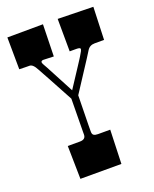

<svg xmlns="http://www.w3.org/2000/svg" viewBox="-140 -830 733 911"><g transform="rotate(-20 226.5 -375.0)"><path d="M193.8 -204.1 194.8 -288.6Q195.3 -326.2 195.8 -372.1Q168.9 -421.4 153.3 -450.7Q137.7 -480 128.4 -496.8Q119.1 -513.7 111.3 -527.8Q103.5 -542 98.1 -552Q92.8 -562 87.9 -569.3Q75.7 -586.9 63 -586.9H52.7Q44.4 -586.9 34.4 -587.2Q24.4 -587.4 11.2 -587.9L9.8 -749L189.9 -750L186 -588.9Q139.2 -590.8 133.8 -590.8Q128.4 -590.8 125 -588.4Q121.6 -585.9 122.1 -582Q122.6 -576.7 127.7 -568.1Q132.8 -559.6 136.7 -552.2Q140.6 -544.9 146.5 -533.7Q152.3 -522.5 159.7 -508.8Q167 -495.1 179.2 -471.9Q191.4 -448.7 212.9 -408.2Q235.4 -442.4 248.5 -462.6Q261.7 -482.9 269.5 -494.6Q277.3 -506.3 283.7 -516.4Q290 -526.4 294.7 -533.4Q299.3 -540.5 303.2 -546.9Q318.8 -571.3 318.8 -578.6Q318.8 -585.9 298.8 -585.9H265.1L264.2 -750L442.9 -746.1L437 -581.1H389.2Q363.8 -581.1 351.1 -560.1Q349.1 -557.1 343.3 -547.6Q337.4 -538.1 328.6 -524.4Q267.1 -430.7 231.9 -376Q230.5 -301.8 230 -272.2Q229.5 -242.7 229.2 -229Q229 -215.3 229 -206.1V-192.9Q229 -180.2 236.1 -175.5Q243.2 -170.9 256.8 -170.9H318.8L313 0H106L103 -167H164.1Q193.8 -167 193.8 -191.9Z"/></g></svg>

Font: Smokum
Style: Regular
Weight: 400
Designer: Astigmatic (AOETI)
Foundry: Astigmatic (AOETI)
Version: Version 1.001